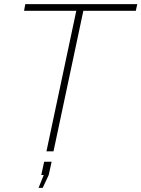

<svg xmlns="http://www.w3.org/2000/svg" viewBox="-20 -730 682 926"><path d="M348 -678H96L102 -710H642L635 -678H382L238 0H204ZM166 176 191 114H179L193 50H229L215 114L186 176Z"/></svg>

Font: Raleway Thin ExtraLight
Style: Italic
Weight: 250
Italic angle: -12°
Version: Version 4.026